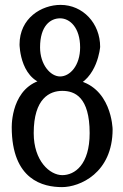

<svg xmlns="http://www.w3.org/2000/svg" viewBox="-20 -746 503 786"><path d="M441 -217C441 -217 438 -396 283 -420L279 -389C380 -423 390 -554 390 -554C390 -651 319 -726 228 -726C150 -726 60 -672 60 -564C60 -564 61 -402 191 -397L189 -425C34 -415 28 -251 28 -226C28 -8 158 20 234 20C306 20 441 -37 441 -217ZM308 -552C308 -477 266 -433 226 -433C186 -433 144 -482 144 -552C144 -640 186 -671 226 -671C266 -671 308 -633 308 -552ZM347 -201C347 -72 286 -29 235 -29C184 -29 118 -87 118 -201C118 -344 184 -374 235 -374C286 -374 347 -349 347 -201Z"/></svg>

Font: Englebert
Style: Regular
Weight: 400
Designer: Astigmatic (AOETI)
Foundry: Astigmatic (AOETI)
Version: Version 1.000